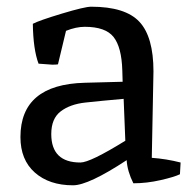

<svg xmlns="http://www.w3.org/2000/svg" viewBox="-20 -540 579 573"><path d="M438 -327 433 -69Q476 -66 519 -55L517 -20Q501 -12 459.5 -2.5Q418 7 378 7Q360 -29 358 -62Q244 13 198 13Q127 13 84 -25Q41 -63 41 -131Q41 -288 233 -293Q345 -296 346 -296L345 -330Q343 -399 319 -429.5Q295 -460 233 -460Q207 -460 177 -448L153 -348Q148 -347 136 -347L95 -350Q79 -393 78 -469Q97 -479 165 -499.5Q233 -520 252 -520Q354 -520 396 -475Q438 -430 438 -327ZM220 -55Q249 -55 354 -120L349 -245Q281 -239 235 -234Q189 -229 161 -207.5Q133 -186 133 -140Q133 -55 220 -55Z"/></svg>

Font: Inika
Style: Regular
Weight: 400
Designer: Constanza Artigas Preller
Foundry: Constanza Artigas Preller
Version: Version 1.001